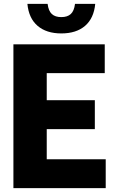

<svg xmlns="http://www.w3.org/2000/svg" viewBox="-20 -968 592 988"><path d="M49 0V-740H519V-591.5H220.5V-452.5H468V-303.5H220.5V-148.5H524V0ZM295.5 -796Q219 -796 173.5 -835Q128 -874 121 -948H225Q229.5 -911.5 246.8 -895.8Q264 -880 295.5 -880Q327 -880 344.2 -895.8Q361.5 -911.5 366 -948H470Q463 -874 417.8 -835Q372.5 -796 295.5 -796Z"/></svg>

Font: Encode Sans Condensed Condensed ExtraBold
Style: Regular
Weight: 800
Width: 3
Designer: Multiple Designers
Foundry: Impallari Type
Version: Version 3.000; ttfautohint (v1.8.3) -l 8 -r 50 -G 200 -x 14 